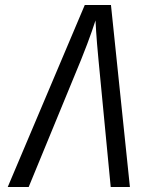

<svg xmlns="http://www.w3.org/2000/svg" viewBox="-20 -750 640 770"><path d="M11 0H95L305 -510C342 -601 363 -668 363 -668C363 -668 366 -601 375 -510L424 0H501L425 -730H320Z"/></svg>

Font: JetBrains Mono Light
Style: Italic
Weight: 336
Italic angle: -9°
Monospace: yes
Designer: Philipp Nurullin, Konstantin Bulenkov
Foundry: JetBrains
Version: Version 2.305